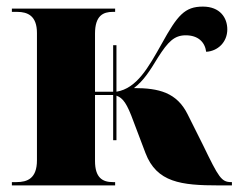

<svg xmlns="http://www.w3.org/2000/svg" viewBox="-20 -562 723 582"><path d="M16 0H329V-10H322C291 -10 268 -23 268 -74V-274H323V-137H333V-272C353 -265 365 -248 385 -193L421 -98C455 -9 529 0 643 0H683V-10H681C651 -10 643 -24 596 -121L549 -215C516 -282 461 -295 386 -295C416 -318 434 -347 459 -388C489 -435 508 -455 543 -455C580 -455 601 -435 605 -405C640 -407 669 -434 669 -473C669 -508 647 -542 595 -542C540 -542 518 -516 470 -429C430 -358 395 -294 333 -284V-425H323V-284H268V-460C268 -515 293 -526 322 -526H329V-536H16V-526H32C64 -526 92 -514 92 -462V-76C92 -21 63 -10 30 -10H16Z"/></svg>

Font: Noto Serif Display ExtraBold
Style: Regular
Weight: 800
Designer: Monotype Design Team
Foundry: Monotype Imaging Inc.
Version: Version 2.009